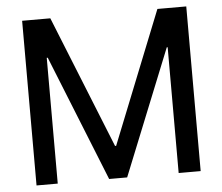

<svg xmlns="http://www.w3.org/2000/svg" viewBox="-52 -786 979 845"><g transform="rotate(-5 438.0 -364.0)"><path d="M75.7 -727.5H200.2L435.1 -143.1H439.9L673.3 -727.5H800.8V0H703.6V-555.7H699.7L476.1 -0.5H396.5L173.8 -555.7H169.4V0H75.7Z"/></g></svg>

Font: Inter Cardless Tabular
Style: Regular
Weight: 400
Designer: Rasmus Andersson
Foundry: rsms
Version: Version 4.000;git-4fc901f